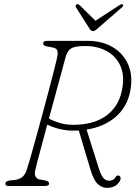

<svg xmlns="http://www.w3.org/2000/svg" viewBox="-20 -897 673 926"><path d="M559 -26Q551 -10 535.2 -0.5Q519.5 9 495.5 9Q473 9 452.8 -8.2Q432.5 -25.5 416.5 -78.5L360 -267.5Q351.5 -267 343 -267Q304 -266 269.8 -274.2Q235.5 -282.5 208 -296Q194 -244.5 181.8 -198.8Q169.5 -153 161 -120.5Q152.5 -88 150 -76Q145.5 -56.5 151.8 -45.5Q158 -34.5 169 -32L197 -27Q217 -22.5 217 -12Q217 0 196 0H20Q6 0 6 -11Q6 -24.5 30 -27L51 -29Q72 -31.5 86.5 -42.5Q101 -53.5 109 -78Q114 -92 125.8 -133.2Q137.5 -174.5 153.2 -231.5Q169 -288.5 186 -351Q203 -413.5 218 -471Q233 -528.5 243.8 -570.8Q254.5 -613 257 -628Q260 -646 255.2 -655.5Q250.5 -665 234 -668L206 -673Q195 -675.5 191.5 -679.2Q188 -683 188 -688Q188 -700 208 -700H403Q472.5 -700 524 -669.5Q575.5 -639 599 -583.8Q622.5 -528.5 607.5 -454.5Q592.5 -380 537 -332.5Q481.5 -285 397.5 -272L456.5 -85.5Q469 -46.5 480.8 -36Q492.5 -25.5 506 -25.5Q527 -25.5 536.5 -41.5Q544 -55 555.5 -49Q560 -47 561.5 -40Q563 -33 559 -26ZM297 -624Q293 -607.5 280.2 -561.2Q267.5 -515 250.5 -452.5Q233.5 -390 216 -325.5Q236 -314 266.2 -304.5Q296.5 -295 333 -295Q429.5 -295 489.8 -337.2Q550 -379.5 567 -456.5Q582.5 -525.5 562.8 -574.2Q543 -623 497.5 -649Q452 -675 390 -675Q340.5 -675 322.5 -663Q304.5 -651 297 -624ZM449.5 -758.5Q436.5 -747 428.5 -747Q419.5 -747 412 -758.5L346.5 -861.5Q341.5 -870.5 349.5 -875.5Q356 -879 363 -873L440.5 -797L557.5 -873Q567.5 -879 572 -875.5Q578 -870.5 568 -861.5Z"/></svg>

Font: Fraunces 9pt SuperSoft Thin
Style: Italic
Weight: 100
Italic angle: -16°
Version: Version 1.000;[0bf87f6ff]